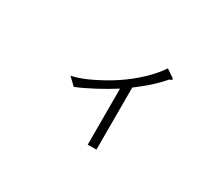

<svg xmlns="http://www.w3.org/2000/svg" viewBox="-108 -861 1216 1066"><g transform="rotate(30 500.0 -328.0)"><path d="M255.9 -317.4 302.7 -272.5Q353.5 -293 414.1 -325.2Q470.7 -355.5 530.3 -392.6V-33.2L585.9 -34.2V-431.6Q630.9 -465.8 668 -498Q707 -533.2 734.4 -564.5Q736.3 -569.3 741.2 -572.3Q744.1 -573.2 750 -576.2Q756.8 -579.1 757.8 -581.1Q758.8 -584 752.9 -589.8L704.1 -623Q663.1 -561.5 595.7 -502.9Q538.1 -452.1 466.8 -409.2Q404.3 -372.1 343.8 -345.7Q289.1 -323.2 255.9 -317.4Z"/></g></svg>

Font: Dotum
Style: Regular
Weight: 400
Version: Version 2.21